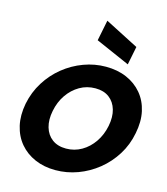

<svg xmlns="http://www.w3.org/2000/svg" viewBox="-140 -1098 1056 1213"><g transform="rotate(15 387.5 -491.5)"><path d="M336 7Q262 7 202 -19Q142 -45 102 -92.5Q62 -140 47 -205.5Q32 -271 47 -350Q63 -429 104 -494.5Q145 -560 204 -607.5Q263 -655 333.5 -681Q404 -707 478 -707Q554 -707 614 -681Q674 -655 714 -607.5Q754 -560 768.5 -494.5Q783 -429 767 -350Q752 -271 711 -205.5Q670 -140 611 -92.5Q552 -45 481.5 -19Q411 7 336 7ZM366 -142Q421 -142 467.5 -169Q514 -196 546 -243Q578 -290 590 -350Q602 -411 588.5 -457.5Q575 -504 539.5 -531Q504 -558 449 -558Q393 -558 346.5 -531Q300 -504 268 -457.5Q236 -411 224 -350Q212 -290 225.5 -243Q239 -196 275 -169Q311 -142 366 -142ZM410 -990 630 -877 606 -757 383 -855Z"/></g></svg>

Font: Albert Sans Black
Style: Italic
Weight: 900
Italic angle: -11.25°
Designer: Andreas Rasmussen
Foundry: a.Foundry
Version: Version 1.025